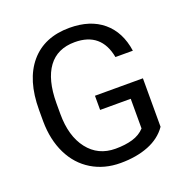

<svg xmlns="http://www.w3.org/2000/svg" viewBox="-130 -841 941 970"><g transform="rotate(-20 340.5 -356.0)"><path d="M607.4 -93.3Q571.3 -41.5 506.6 -15.9Q441.9 9.8 356 9.8Q269 9.8 201.7 -31Q134.3 -71.8 97.4 -147Q60.5 -222.2 59.6 -321.3V-383.3Q59.6 -543.9 134.5 -632.3Q209.5 -720.7 345.2 -720.7Q456.5 -720.7 524.4 -663.8Q592.3 -606.9 607.4 -502.4H513.7Q487.3 -643.6 345.7 -643.6Q251.5 -643.6 202.9 -577.4Q154.3 -511.2 153.8 -385.7V-327.6Q153.8 -208 208.5 -137.5Q263.2 -66.9 356.4 -66.9Q409.2 -66.9 448.7 -78.6Q488.3 -90.3 514.2 -118.2V-277.8H349.6V-354H607.4Z"/></g></svg>

Font: Vazir FD
Style: FD
Weight: 400
Foundry: Based on Dejavu fonts, by Saber Rastikerdar
Version: Version 26.0.0